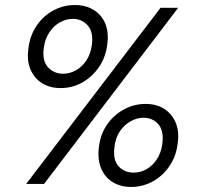

<svg xmlns="http://www.w3.org/2000/svg" viewBox="-20 -731 783 763"><path d="M84 0 618 -700H688L155 0ZM501 12Q459 12 427.5 -7.5Q396 -27 381.5 -62.5Q367 -98 373 -146Q379 -198 406 -236.5Q433 -275 473 -296.5Q513 -318 559 -318Q602 -318 632.5 -298.5Q663 -279 678 -244Q693 -209 686 -160Q680 -110 653.5 -71Q627 -32 587 -10Q547 12 501 12ZM221 -381Q178 -381 147 -400.5Q116 -420 101 -455.5Q86 -491 93 -539Q99 -590 125.5 -629Q152 -668 192 -689.5Q232 -711 278 -711Q321 -711 352.5 -691.5Q384 -672 398.5 -637Q413 -602 406 -553Q400 -503 373 -464Q346 -425 306.5 -403Q267 -381 221 -381ZM511 -45Q538 -45 562 -58.5Q586 -72 603 -97.5Q620 -123 625 -159Q632 -211 609.5 -237Q587 -263 550 -263Q524 -263 499 -249Q474 -235 456.5 -209.5Q439 -184 435 -148Q428 -96 451 -70.5Q474 -45 511 -45ZM230 -438Q257 -438 281.5 -451.5Q306 -465 323 -490.5Q340 -516 345 -552Q352 -604 328.5 -630Q305 -656 270 -656Q243 -656 218.5 -642.5Q194 -629 176.5 -603Q159 -577 154 -541Q147 -489 171 -463.5Q195 -438 230 -438Z"/></svg>

Font: DM Sans 36pt Light
Style: Italic
Weight: 300
Italic angle: -10°
Designer: Colophon Foundry, Jonny Pinhorn
Foundry: Colophon Foundry
Version: Version 4.004;gftools[0.9.30]